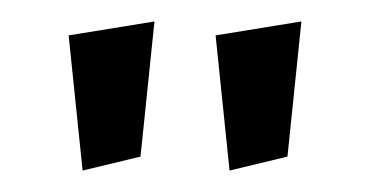

<svg xmlns="http://www.w3.org/2000/svg" viewBox="-20 -913 346 179"><path d="M44 -880 57 -754 111 -767 124 -893ZM181 -880 194 -754 248 -767 261 -893Z"/></svg>

Font: Corrode
Style: Regular
Weight: 400
Designer: Mew Too
Version: Version 0.532